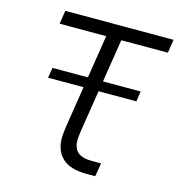

<svg xmlns="http://www.w3.org/2000/svg" viewBox="-105 -792 823 884"><g transform="rotate(15 307.0 -350.0)"><path d="M332 -382 340 -431H529L522 -382ZM101 -382 109 -431H287L280 -382ZM388 0Q308 0 271 -35Q234 -70 234 -131Q234 -144 236 -158Q238 -172 239 -184L310 -636H88L98 -700H614L604 -636H382L310 -182Q309 -172 307.5 -160Q306 -148 306 -139Q306 -101 327.5 -82.5Q349 -64 394 -64H439L428 0Z"/></g></svg>

Font: MuseoModerno Light
Style: Italic
Weight: 300
Italic angle: -9°
Designer: Pablo Cosgaya, Héctor Gatti, Marcela Romero, and the Authors of The MuseoModerno Project.
Foundry: Omnibus-Type Team
Version: Version 1.003